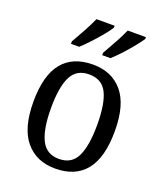

<svg xmlns="http://www.w3.org/2000/svg" viewBox="-142 -860 820 964"><g transform="rotate(20 268.0 -378.0)"><path d="M266 10Q166 10 108 -59Q50 -128 50 -269Q50 -409 105.5 -477.5Q161 -546 269 -546Q370 -546 427.5 -477.5Q485 -409 485 -269Q485 -128 429.5 -59Q374 10 266 10ZM268 -42Q336 -42 363.5 -99.5Q391 -157 391 -269Q391 -381 363.5 -437Q336 -493 267 -493Q200 -493 172 -437Q144 -381 144 -269Q144 -157 172.5 -99.5Q201 -42 268 -42ZM295 -619Q315 -654 336.5 -693Q358 -732 373 -766H470V-756Q459 -739 436 -710.5Q413 -682 386.5 -653.5Q360 -625 339 -606H295ZM128 -619Q148 -654 169.5 -693Q191 -732 206 -766H303V-756Q293 -739 269.5 -710.5Q246 -682 219.5 -653.5Q193 -625 172 -606H128Z"/></g></svg>

Font: Noto Serif Myanmar SemCond
Style: Regular
Weight: 400
Width: 4
Designer: Ben Mitchell and the Monotype Design Team
Foundry: Monotype Imaging Inc.
Version: Version 2.106; ttfautohint (v1.8.4.7-5d5b)